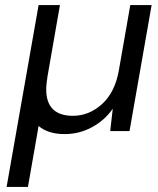

<svg xmlns="http://www.w3.org/2000/svg" viewBox="-20 -516 623 756"><path d="M6 220 132 -496H216L167 -215Q165 -201 163.5 -188.5Q162 -176 162 -164Q162 -112 188.5 -86Q215 -60 267 -60Q331 -60 382 -106.5Q433 -153 448 -239L493 -496H577L490 0H414L424 -88Q392 -42 342 -15Q292 12 235 12Q169 12 132 -20L90 220Z"/></svg>

Font: Rethink Sans
Style: Italic
Weight: 400
Italic angle: -10°
Designer: The Rethink Sans project authors (Hans Thiessen). DM Sans designed by Colophon Foundry.
Foundry: Rethink Communications LLC
Version: Version 1.001